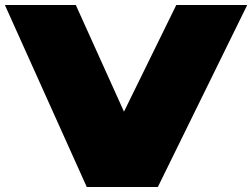

<svg xmlns="http://www.w3.org/2000/svg" viewBox="-20 -750 1011 770"><path d="M328 0 0 -729V-730H284L527 -192L329 0ZM329 0 687 -730H971V-729L613 0Z"/></svg>

Font: Foldit Black
Style: Regular
Weight: 900
Version: Version 1.003